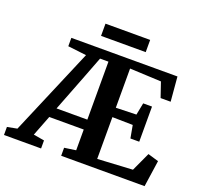

<svg xmlns="http://www.w3.org/2000/svg" viewBox="-194 -1077 1309 1248"><g transform="rotate(20 460.5 -453.0)"><path d="M-43.5 0V-55.5L24.5 -68.5L280 -670L152 -685V-743H886L900.5 -573.5H831L796 -676L579 -686V-415L720 -419L736.5 -502.5H797.5V-259.5H736.5L720.5 -347.5L579 -350V-61L821.5 -74.5L881.5 -204.5L955.5 -182.5L929 0H352V-55.5L431.5 -67V-210.5H193L138 -68.5L213 -55.5V0ZM218.5 -279H431.5V-680H373.5L321.5 -544.5ZM638 -905.5V-821H329V-905.5Z"/></g></svg>

Font: Merriweather 28pt
Style: Bold
Weight: 700
Version: Version 2.100